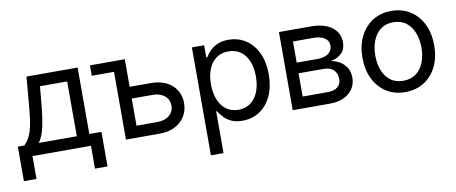

<svg xmlns="http://www.w3.org/2000/svg" viewBox="-66 -818 3081 1296"><g transform="rotate(-10 1474.5 -169.5)"><path d="M16.6 156.7V-80.1H61.5Q78.1 -97.2 90.6 -117.2Q103 -137.2 111.8 -164.6Q120.6 -191.9 127 -231.2Q133.3 -270.5 138.2 -326.2L156.2 -535.6H506.8V-80.1H589.8V156.7H503.9V0H103V156.7ZM160.2 -80.1H420.9V-455.6H234.9L222.7 -326.2Q214.8 -241.7 201.4 -179.7Q188 -117.7 160.2 -80.1Z M591.3 -464.4V-535.6H782.7V-464.4ZM817.4 -346.7H975.1Q1037.1 -346.7 1081.3 -324.5Q1125.5 -302.2 1149.2 -263.7Q1172.9 -225.1 1172.9 -175.3Q1172.9 -125.5 1149.2 -85.9Q1125.5 -46.4 1081.3 -23.2Q1037.1 0 975.1 0H743.7V-535.6H830.1V-80.1H974.1Q1023.9 -80.1 1054.9 -105.7Q1085.9 -131.3 1085.9 -172.4Q1085.9 -214.8 1054.9 -240.5Q1023.9 -266.1 974.1 -266.1H817.4Z M1290 204.1V-535.6H1374V-452.1H1380.9Q1392.6 -471.7 1412.1 -492.7Q1431.6 -513.7 1462.9 -528.6Q1494.1 -543.5 1540.5 -543.5Q1608.4 -543.5 1659.9 -509.5Q1711.4 -475.6 1740.5 -413.3Q1769.5 -351.1 1769.5 -267.1Q1769.5 -182.6 1740.7 -120.1Q1711.9 -57.6 1660.4 -23.2Q1608.9 11.2 1541 11.2Q1495.1 11.2 1464.1 -3.9Q1433.1 -19 1413.3 -40.8Q1393.6 -62.5 1381.3 -82.5H1376.5V204.1ZM1527.8 -66.4Q1577.1 -66.4 1611.3 -92Q1645.5 -117.7 1663.6 -163.1Q1681.6 -208.5 1681.6 -267.6Q1681.6 -326.7 1663.8 -371.3Q1646 -416 1611.6 -441.2Q1577.1 -466.3 1527.8 -466.3Q1478.5 -466.3 1443.8 -441.4Q1409.2 -416.5 1391.4 -372.1Q1373.5 -327.6 1373.5 -267.6Q1373.5 -208 1391.6 -162.6Q1409.7 -117.2 1444.3 -91.8Q1479 -66.4 1527.8 -66.4Z M1886.7 0V-535.6H2107.4Q2195.8 -535.6 2248 -497.3Q2300.3 -459 2300.3 -393.1Q2300.3 -345.7 2272.7 -318.6Q2245.1 -291.5 2198.2 -281.7Q2229 -277.3 2257.1 -261Q2285.2 -244.6 2303.2 -216.3Q2321.3 -188 2321.3 -146.5Q2321.3 -104 2299.6 -70.8Q2277.8 -37.6 2237.8 -18.8Q2197.8 0 2141.6 0ZM1968.8 -79.1H2141.6Q2184.6 -79.1 2208.5 -98.6Q2232.4 -118.2 2232.4 -152.3Q2232.4 -193.4 2208.5 -215.8Q2184.6 -238.3 2141.6 -238.3H1968.8ZM1968.8 -311.5H2108.9Q2158.2 -311.5 2185.8 -331.3Q2213.4 -351.1 2213.4 -386.2Q2213.4 -419.4 2185.3 -438Q2157.2 -456.5 2107.4 -456.5H1968.8Z M2657.2 11.7Q2584 11.7 2528.8 -23.2Q2473.6 -58.1 2442.6 -120.6Q2411.6 -183.1 2411.6 -265.1Q2411.6 -348.6 2442.6 -411.4Q2473.6 -474.1 2528.8 -509.3Q2584 -544.4 2657.2 -544.4Q2731 -544.4 2786.4 -509.3Q2841.8 -474.1 2872.6 -411.4Q2903.3 -348.6 2903.3 -265.1Q2903.3 -183.1 2872.6 -120.6Q2841.8 -58.1 2786.4 -23.2Q2731 11.7 2657.2 11.7ZM2657.2 -65.9Q2710.4 -65.9 2745.6 -92.8Q2780.8 -119.6 2798.3 -164.8Q2815.9 -210 2815.9 -265.1Q2815.9 -321.3 2798.3 -366.9Q2780.8 -412.6 2745.6 -439.7Q2710.4 -466.8 2657.2 -466.8Q2604.5 -466.8 2569.6 -439.7Q2534.7 -412.6 2517.1 -366.9Q2499.5 -321.3 2499.5 -265.1Q2499.5 -210 2517.1 -164.8Q2534.7 -119.6 2569.6 -92.8Q2604.5 -65.9 2657.2 -65.9Z"/></g></svg>

Font: Inter 20pt
Style: Regular
Weight: 400
Version: Version 4.001;git-66647c0bb